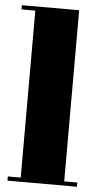

<svg xmlns="http://www.w3.org/2000/svg" viewBox="-54 -784 423 818"><g transform="rotate(5 158.0 -375.0)"><path d="M6 -750H251V-18H307V0H10V-18H65V-732H6Z"/></g></svg>

Font: SVN-Abril Fatface
Style: Regular
Weight: 400
Designer: Veronika Burian, Jos? Scaglione
Foundry: TypeTogether
Version: Version 1.001